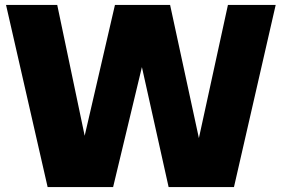

<svg xmlns="http://www.w3.org/2000/svg" viewBox="-20 -760 1144 780"><path d="M906 -740H1100L930.5 0H665L556.5 -487.5L439.5 0H173.5L4.5 -740H212.5L324 -208.5L447 -740H671L788 -199Z"/></svg>

Font: Encode Sans Semi Condensed Black
Style: Regular
Weight: 900
Width: 4
Designer: Multiple Designers
Foundry: Impallari Type
Version: Version 2.000